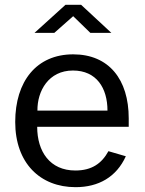

<svg xmlns="http://www.w3.org/2000/svg" viewBox="-20 -765 599 795"><path d="M513 -240V-275C513 -436 431 -540 283 -540C131 -540 43 -428 43 -260C43 -90 146 10 293 10C388 10 462 -32 501 -118L429 -139C401 -88 360 -59 292 -59C187 -59 134 -137 134 -240ZM135 -307C134 -388 181 -473 282 -473C380 -473 425 -400 425 -307ZM441 -629 316 -745H251L123 -629H205L283 -698L354 -629Z"/></svg>

Font: Cheyenne Sans
Style: Regular
Weight: 400
Designer: The Public Sans project authors (U.S. Web Design System), Libre Franklin designed by Pablo Impallari and Rodrigo Fuenzal
Foundry: The Cheyenne Sans Project Authors
Version: Version 2.007